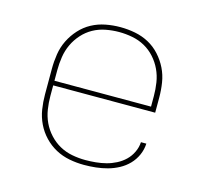

<svg xmlns="http://www.w3.org/2000/svg" viewBox="-84 -621 767 722"><g transform="rotate(15 300.0 -260.0)"><path d="M301 8Q272 8 243.5 2.5Q215 -3 190 -16.5Q165 -30 145 -51Q125 -72 112.5 -98Q100 -124 95.5 -152.5Q91 -181 91 -210V-310Q91 -339 95.5 -367.5Q100 -396 112.5 -421.5Q125 -447 144.5 -468.5Q164 -490 189 -503.5Q214 -517 242.5 -522.5Q271 -528 300 -528Q329 -528 357.5 -522.5Q386 -517 411 -503.5Q436 -490 455.5 -468.5Q475 -447 487.5 -421.5Q500 -396 504.5 -367.5Q509 -339 509 -310V-251H112V-210Q112 -184 116 -158Q120 -132 131 -108.5Q142 -85 160 -65.5Q178 -46 200.5 -33.5Q223 -21 249 -16Q275 -11 301 -11Q321 -11 341.5 -13Q362 -15 381.5 -20Q401 -25 419.5 -34.5Q438 -44 452.5 -58Q467 -72 476 -91Q485 -110 486 -130H507Q506 -107 496.5 -85.5Q487 -64 471 -47.5Q455 -31 434.5 -20Q414 -9 392 -3Q370 3 347 5.5Q324 8 301 8ZM112 -269H488V-310Q488 -336 484 -362Q480 -388 469 -411.5Q458 -435 440.5 -454.5Q423 -474 400.5 -486.5Q378 -499 352 -504Q326 -509 300 -509Q274 -509 248 -504Q222 -499 199.5 -486.5Q177 -474 159.5 -454.5Q142 -435 131 -411.5Q120 -388 116 -362Q112 -336 112 -310Z"/></g></svg>

Font: Iosevka Aile Thin
Style: Regular
Weight: 100
Designer: Belleve Invis
Foundry: Belleve Invis
Version: Version 31.1.0; ttfautohint (v1.8.4)